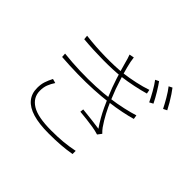

<svg xmlns="http://www.w3.org/2000/svg" viewBox="-184 -1076 1369 1369"><g transform="rotate(45 500.0 -392.0)"><path d="M744 -785Q761 -762 786 -721Q811 -680 829 -643L801 -628Q786 -660 762.5 -701.5Q739 -743 717 -772ZM844 -820Q856 -805 872 -781Q888 -757 904 -730Q920 -703 932 -679L904 -665Q888 -697 864.5 -737.5Q841 -778 818 -807ZM152 -651Q251 -639 350 -637.5Q449 -636 523 -644Q578 -651 635.5 -663.5Q693 -676 739 -692L745 -661Q701 -648 643.5 -636Q586 -624 531 -617Q456 -609 356 -609.5Q256 -610 155 -619ZM131 -450Q212 -441 294.5 -438.5Q377 -436 452.5 -439.5Q528 -443 584 -451Q646 -459 706 -472.5Q766 -486 802 -498L807 -467Q770 -456 714 -444.5Q658 -433 593 -425Q533 -417 457 -413Q381 -409 298 -410.5Q215 -412 133 -418ZM481 -705Q477 -722 471.5 -739.5Q466 -757 461 -770L497 -777Q501 -741 513 -695Q525 -649 539.5 -604Q554 -559 565 -527Q581 -484 599.5 -440Q618 -396 641 -352.5Q664 -309 693 -267Q699 -258 707 -249.5Q715 -241 723 -233L700 -203Q672 -212 638 -217.5Q604 -223 569 -227Q534 -231 501 -234L504 -260Q553 -255 603 -249Q653 -243 678 -239Q635 -301 600 -375.5Q565 -450 540 -517Q528 -550 517 -583.5Q506 -617 497 -648.5Q488 -680 481 -705ZM230 -252Q212 -225 201.5 -198Q191 -171 191 -136Q191 -68 252 -30Q313 8 449 8Q518 8 569 3Q620 -2 675 -13V19Q623 28 570.5 32Q518 36 451 36Q355 36 291 17Q227 -2 195 -40.5Q163 -79 163 -136Q163 -173 172.5 -201.5Q182 -230 198 -261Z"/></g></svg>

Font: Noto Sans JP Thin Thin
Style: Regular
Weight: 250
Version: Version 2.004-H2;hotconv 1.0.118;makeotfexe 2.5.65603